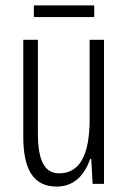

<svg xmlns="http://www.w3.org/2000/svg" viewBox="-20 -679 472 709"><path d="M328 -659H105V-616H328ZM364 -532H311V-240C311 -103 273 -39 198 -39C146 -39 120 -84 120 -185V-532H66V-173C66 -56 102 10 189 10C257 10 294 -37 313 -92H317L322 0H364Z"/></svg>

Font: Noto Sans Lao ExtraCondensed Light
Style: Regular
Weight: 300
Width: 2
Designer: Monotype Design Team
Foundry: Monotype Imaging Inc.
Version: Version 2.003